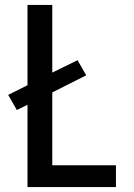

<svg xmlns="http://www.w3.org/2000/svg" viewBox="-20 -755 540 775"><path d="M91 0V-332L48 -311L13 -372L91 -411V-735H191V-462L293 -512L328 -451L191 -382V-88H448V0Z"/></svg>

Font: Zed Mono Semibold
Style: Regular
Weight: 600
Monospace: yes
Designer: Belleve Invis
Foundry: Belleve Invis
Version: Version 1.0.0; ttfautohint (v1.8.4)